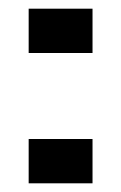

<svg xmlns="http://www.w3.org/2000/svg" viewBox="-20 -422 279 442"><path d="M46 -300V-402H193V-300ZM46 0V-102H193V0Z"/></svg>

Font: Big Shoulders Text Medium
Style: Regular
Weight: 500
Designer: Patric King
Foundry: XO Type Co
Version: Version 1.000; ttfautohint (v1.8.2)